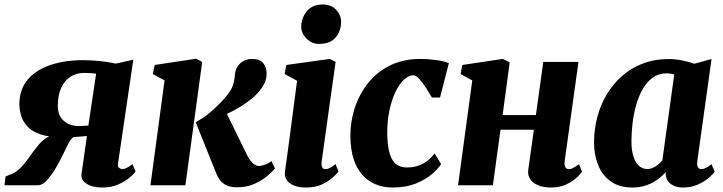

<svg xmlns="http://www.w3.org/2000/svg" viewBox="-40 -827 3226 857"><path d="M551.5 -94.5 565 -61Q560 -53 540.2 -35.8Q520.5 -18.5 489 -4.2Q457.5 10 416.5 10Q372 10 346 -7.2Q320 -24.5 324 -52L348 -220Q340 -219 328.5 -218.2Q317 -217.5 305.8 -216.5Q294.5 -215.5 286.5 -214.5Q275 -204.5 265.5 -186.5Q256 -168.5 245.2 -145.5Q234.5 -122.5 220 -96.5Q199 -57.5 175.2 -28.8Q151.5 0 128.5 0H-20L-15.5 -38.5L-1 -45.5Q27 -53.5 48.5 -74.8Q70 -96 88.2 -122.2Q106.5 -148.5 125.8 -172.8Q145 -197 168.5 -212.5Q192 -228 223.5 -226.5L236.5 -215.5Q179 -214.5 141.5 -227Q104 -239.5 83.5 -261.2Q63 -283 54.8 -309.2Q46.5 -335.5 46.5 -361.5Q46.5 -426 82.2 -469.8Q118 -513.5 182.5 -536Q247 -558.5 332.5 -558.5Q348 -558.5 370.2 -557.2Q392.5 -556 420 -552.8Q447.5 -549.5 477 -543L555 -560.5L486.5 -95.5Q484.5 -82 492.8 -77Q501 -72 506.5 -72Q514 -72 526.5 -78.2Q539 -84.5 551.5 -94.5ZM354.5 -266.5 389 -498Q383.5 -499 372.8 -500Q362 -501 351.2 -501.2Q340.5 -501.5 335 -501.5Q300.5 -501.5 274 -484.2Q247.5 -467 232.8 -434Q218 -401 218 -353.5Q218 -310.5 244.8 -287.5Q271.5 -264.5 310.5 -264.5Q315 -264.5 323.5 -264.8Q332 -265 341 -265.5Q350 -266 354.5 -266.5Z M631.5 0 694.5 -468 642 -496.5 650.5 -537 836 -565 862.5 -550.5 787.5 0ZM1019.5 9Q985.5 9 966.5 -2Q947.5 -13 938.5 -27.5Q929.5 -42 925.5 -52.5L833.5 -281.5Q860 -296 882.8 -313.2Q905.5 -330.5 925.2 -349.8Q945 -369 963 -389Q991 -421 998.8 -444Q1006.5 -467 1008 -488.5Q1010 -516.5 1022.2 -533Q1034.5 -549.5 1051.2 -556.8Q1068 -564 1083.5 -564Q1119.5 -564 1134.5 -545.8Q1149.5 -527.5 1150 -503Q1150.5 -476 1141 -456.2Q1131.5 -436.5 1119.5 -422.5Q1103 -402 1079.8 -383.5Q1056.5 -365 1030.5 -349.2Q1004.5 -333.5 978.5 -321.2Q952.5 -309 928.5 -300L956.5 -351.5L1064.5 -131.5Q1076 -109.5 1089.5 -97.8Q1103 -86 1116 -86Q1125 -86 1141.2 -91.5Q1157.5 -97 1171.5 -108L1187.5 -75Q1178 -63 1154.5 -42.8Q1131 -22.5 1096.5 -6.8Q1062 9 1019.5 9Z M1325.5 10Q1293 10 1271 0.8Q1249 -8.5 1239 -24.5Q1229 -40.5 1232 -61.5Q1235 -83.5 1239.2 -113.8Q1243.5 -144 1248.5 -181.8Q1253.5 -219.5 1259.5 -264.2Q1265.5 -309 1272 -359.8Q1278.5 -410.5 1286 -466.5L1230.5 -496.5L1238 -537L1432 -564L1458 -551L1396 -108.5Q1393.5 -90.5 1397.8 -81.2Q1402 -72 1412.5 -72Q1421.5 -72 1431.5 -77Q1441.5 -82 1458 -94.5L1471 -61Q1464.5 -52.5 1446.2 -35.5Q1428 -18.5 1398 -4.2Q1368 10 1325.5 10ZM1383 -631Q1350.5 -631 1326.8 -656.2Q1303 -681.5 1304.5 -712Q1307 -751.5 1331.5 -779.2Q1356 -807 1400.5 -807Q1439.5 -807 1461.2 -782.5Q1483 -758 1482.5 -729Q1482 -689 1458.2 -660Q1434.5 -631 1383 -631Z M1713.5 10Q1627.5 10 1576.5 -47.5Q1525.5 -105 1524 -217.5Q1523 -279.5 1542 -340.5Q1561 -401.5 1599.8 -452.2Q1638.5 -503 1698.2 -533.5Q1758 -564 1838.5 -564Q1868 -564 1903.5 -559.5Q1939 -555 1963.5 -545L1924 -391.5H1888Q1876.5 -411.5 1861.5 -434.8Q1846.5 -458 1831.5 -474.5Q1816.5 -491 1805 -491Q1784.5 -491 1763.5 -471.8Q1742.5 -452.5 1725.2 -416.8Q1708 -381 1697.8 -331.8Q1687.5 -282.5 1688.5 -223.5Q1690 -171.5 1700 -139.8Q1710 -108 1728.5 -93.8Q1747 -79.5 1775.5 -79.5Q1806.5 -79.5 1829.5 -88.2Q1852.5 -97 1869.8 -111Q1887 -125 1900 -142L1929 -94.5Q1915.5 -73.5 1886.8 -49Q1858 -24.5 1814.5 -7.2Q1771 10 1713.5 10Z M2480.5 -108.5Q2478 -89 2483.5 -80.5Q2489 -72 2499.5 -72Q2508 -72 2516.8 -76.5Q2525.5 -81 2544.5 -94L2558 -60.5Q2552.5 -51.5 2534.5 -34.5Q2516.5 -17.5 2487.5 -3.8Q2458.5 10 2419 10Q2386 10 2362.2 0.2Q2338.5 -9.5 2326.5 -27.5Q2314.5 -45.5 2318 -69.5L2343 -248H2194L2160 0H2004.5L2068 -468L2016 -496.5L2023.5 -537L2204.5 -564L2235 -548.5L2203.5 -313.5H2352L2385 -550.5H2542Z M3072.5 -108.5Q3070 -89 3075.2 -80.5Q3080.5 -72 3091.5 -72Q3098.5 -72 3109 -76.8Q3119.5 -81.5 3136 -94L3150 -60.5Q3144 -51 3124.5 -34Q3105 -17 3075.5 -3.5Q3046 10 3008 10Q2975.5 10 2954.5 -5.5Q2933.5 -21 2931 -50L2932 -59.5Q2917 -42 2895.2 -26Q2873.5 -10 2845.5 0Q2817.5 10 2783 10Q2724.5 10 2686.2 -17.2Q2648 -44.5 2629.8 -90.5Q2611.5 -136.5 2611.5 -191.5Q2611.5 -249 2625.8 -303.5Q2640 -358 2668 -405Q2696 -452 2736.5 -487.8Q2777 -523.5 2829.5 -543.5Q2882 -563.5 2945 -563.5Q2974.5 -563.5 3006.2 -557Q3038 -550.5 3059.5 -542.5L3136 -563.5ZM2969.5 -494.5Q2961.5 -497 2952.8 -498.2Q2944 -499.5 2934.5 -499.5Q2900 -499.5 2874 -481Q2848 -462.5 2829.8 -431Q2811.5 -399.5 2800 -359.8Q2788.5 -320 2783.5 -277.8Q2778.5 -235.5 2778.5 -195.5Q2778.5 -156.5 2787.2 -128.8Q2796 -101 2812 -86.8Q2828 -72.5 2849.5 -72.5Q2859 -72.5 2868 -75.5Q2877 -78.5 2885.5 -83.8Q2894 -89 2901.8 -96Q2909.5 -103 2916.5 -111.5Z"/></svg>

Font: Merriweather 28pt Black
Style: Italic
Weight: 900
Italic angle: -7.8°
Version: Version 2.101